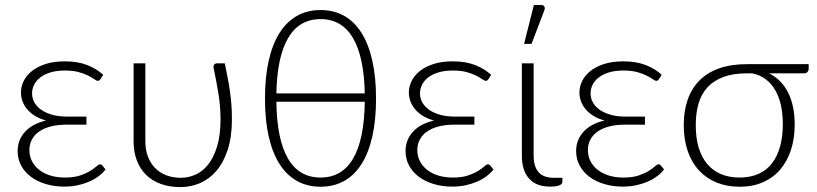

<svg xmlns="http://www.w3.org/2000/svg" viewBox="-20 -756 3336 784"><path d="M411 -64Q399.5 -49 382 -36Q364.5 -23 342.8 -13.8Q321 -4.5 295.8 0.8Q270.5 6 243 6Q202 6 167 -4.5Q132 -15 106.5 -34Q81 -53 66.5 -79.8Q52 -106.5 52 -139Q52 -184.5 81.8 -217.5Q111.5 -250.5 168 -264Q140 -271.5 120.5 -284.2Q101 -297 88.8 -312.5Q76.5 -328 71 -345Q65.5 -362 65.5 -378Q65.5 -402 76.5 -424.8Q87.5 -447.5 109.8 -465.5Q132 -483.5 165.8 -494.5Q199.5 -505.5 245 -505.5Q298 -505.5 336.5 -490.2Q375 -475 401.5 -450.5L390.5 -433Q387.5 -429 385.2 -427.5Q383 -426 379 -426Q374.5 -426 365.2 -432.5Q356 -439 340.5 -447Q325 -455 301.8 -461.5Q278.5 -468 245.5 -468Q211 -468 185.8 -460.2Q160.5 -452.5 143.8 -439.2Q127 -426 119 -409.2Q111 -392.5 111 -374.5Q111 -354.5 120.8 -337.2Q130.5 -320 149 -307.2Q167.5 -294.5 193.5 -287.2Q219.5 -280 252 -280H333V-247H252Q215 -247 186.5 -239.5Q158 -232 138.8 -218.2Q119.5 -204.5 109.8 -185.2Q100 -166 100 -143Q100 -118.5 110.5 -98Q121 -77.5 140 -62.5Q159 -47.5 185.8 -39.2Q212.5 -31 245 -31Q282.5 -31 307.2 -39.5Q332 -48 348.2 -58Q364.5 -68 373.5 -76.5Q382.5 -85 388 -85Q394.5 -85 398 -80Z M898 -497.5Q904 -466.5 909.5 -439Q915 -411.5 918.8 -384.5Q922.5 -357.5 924.8 -329.5Q927 -301.5 927 -269.5Q927 -197 909.8 -144.5Q892.5 -92 863.5 -58.2Q834.5 -24.5 796.5 -8.2Q758.5 8 716.5 8Q672.5 8 637 -4.8Q601.5 -17.5 576.8 -41.8Q552 -66 538.8 -100.8Q525.5 -135.5 525.5 -179.5V-497.5H573.5V-179.5Q573.5 -144.5 584 -116.8Q594.5 -89 613.5 -69.8Q632.5 -50.5 659.2 -40.2Q686 -30 719 -30Q748.5 -30 777.5 -42.5Q806.5 -55 829.2 -83.2Q852 -111.5 866.2 -157.2Q880.5 -203 880.5 -269.5Q880.5 -321 871.8 -374.5Q863 -428 852 -479.5Q851 -489.5 855.8 -493.5Q860.5 -497.5 866 -497.5Z M1108.5 -340.5Q1110.5 -186.5 1155.8 -108.8Q1201 -31 1289 -31Q1376.5 -31 1422 -108.8Q1467.5 -186.5 1469.5 -340.5ZM1469.5 -374.5Q1466.5 -524.5 1421 -601.2Q1375.5 -678 1289 -678Q1202 -678 1156.8 -601.2Q1111.5 -524.5 1108.5 -374.5ZM1289 -715Q1342.5 -715 1384.8 -691.5Q1427 -668 1456 -622Q1485 -576 1500.2 -508.5Q1515.5 -441 1515.5 -353.5Q1515.5 -265.5 1500.2 -198.5Q1485 -131.5 1456 -85.8Q1427 -40 1384.8 -16.8Q1342.5 6.5 1289 6.5Q1235.5 6.5 1193.2 -16.8Q1151 -40 1121.8 -85.8Q1092.5 -131.5 1077.2 -198.5Q1062 -265.5 1062 -353.5Q1062 -441 1077.2 -508.5Q1092.5 -576 1121.8 -622Q1151 -668 1193.2 -691.5Q1235.5 -715 1289 -715Z M1995 -64Q1983.5 -49 1966 -36Q1948.5 -23 1926.8 -13.8Q1905 -4.5 1879.8 0.8Q1854.5 6 1827 6Q1786 6 1751 -4.5Q1716 -15 1690.5 -34Q1665 -53 1650.5 -79.8Q1636 -106.5 1636 -139Q1636 -184.5 1665.8 -217.5Q1695.5 -250.5 1752 -264Q1724 -271.5 1704.5 -284.2Q1685 -297 1672.8 -312.5Q1660.5 -328 1655 -345Q1649.5 -362 1649.5 -378Q1649.5 -402 1660.5 -424.8Q1671.5 -447.5 1693.8 -465.5Q1716 -483.5 1749.8 -494.5Q1783.5 -505.5 1829 -505.5Q1882 -505.5 1920.5 -490.2Q1959 -475 1985.5 -450.5L1974.5 -433Q1971.5 -429 1969.2 -427.5Q1967 -426 1963 -426Q1958.5 -426 1949.2 -432.5Q1940 -439 1924.5 -447Q1909 -455 1885.8 -461.5Q1862.5 -468 1829.5 -468Q1795 -468 1769.8 -460.2Q1744.5 -452.5 1727.8 -439.2Q1711 -426 1703 -409.2Q1695 -392.5 1695 -374.5Q1695 -354.5 1704.8 -337.2Q1714.5 -320 1733 -307.2Q1751.5 -294.5 1777.5 -287.2Q1803.5 -280 1836 -280H1917V-247H1836Q1799 -247 1770.5 -239.5Q1742 -232 1722.8 -218.2Q1703.5 -204.5 1693.8 -185.2Q1684 -166 1684 -143Q1684 -118.5 1694.5 -98Q1705 -77.5 1724 -62.5Q1743 -47.5 1769.8 -39.2Q1796.5 -31 1829 -31Q1866.5 -31 1891.2 -39.5Q1916 -48 1932.2 -58Q1948.5 -68 1957.5 -76.5Q1966.5 -85 1972 -85Q1978.5 -85 1982 -80Z M2111 -497.5H2159V-121Q2159 -76.5 2179 -53.2Q2199 -30 2241.5 -30H2276.5V-14.5Q2276.5 6 2225.5 6Q2169.5 6 2140.2 -27Q2111 -60 2111 -118.5ZM2120 -577 2160 -735.5H2190.5Q2199 -735.5 2202.8 -729.2Q2206.5 -723 2202.5 -713.5L2150.5 -577Z M2691.5 -64Q2680 -49 2662.5 -36Q2645 -23 2623.2 -13.8Q2601.5 -4.5 2576.2 0.8Q2551 6 2523.5 6Q2482.5 6 2447.5 -4.5Q2412.5 -15 2387 -34Q2361.5 -53 2347 -79.8Q2332.5 -106.5 2332.5 -139Q2332.5 -184.5 2362.2 -217.5Q2392 -250.5 2448.5 -264Q2420.5 -271.5 2401 -284.2Q2381.5 -297 2369.2 -312.5Q2357 -328 2351.5 -345Q2346 -362 2346 -378Q2346 -402 2357 -424.8Q2368 -447.5 2390.2 -465.5Q2412.5 -483.5 2446.2 -494.5Q2480 -505.5 2525.5 -505.5Q2578.5 -505.5 2617 -490.2Q2655.5 -475 2682 -450.5L2671 -433Q2668 -429 2665.8 -427.5Q2663.5 -426 2659.5 -426Q2655 -426 2645.8 -432.5Q2636.5 -439 2621 -447Q2605.5 -455 2582.2 -461.5Q2559 -468 2526 -468Q2491.5 -468 2466.2 -460.2Q2441 -452.5 2424.2 -439.2Q2407.5 -426 2399.5 -409.2Q2391.5 -392.5 2391.5 -374.5Q2391.5 -354.5 2401.2 -337.2Q2411 -320 2429.5 -307.2Q2448 -294.5 2474 -287.2Q2500 -280 2532.5 -280H2613.5V-247H2532.5Q2495.5 -247 2467 -239.5Q2438.5 -232 2419.2 -218.2Q2400 -204.5 2390.2 -185.2Q2380.5 -166 2380.5 -143Q2380.5 -118.5 2391 -98Q2401.5 -77.5 2420.5 -62.5Q2439.5 -47.5 2466.2 -39.2Q2493 -31 2525.5 -31Q2563 -31 2587.8 -39.5Q2612.5 -48 2628.8 -58Q2645 -68 2654 -76.5Q2663 -85 2668.5 -85Q2675 -85 2678.5 -80Z M3030 -456.5Q2973 -456.5 2933.2 -441.5Q2893.5 -426.5 2868.5 -399Q2843.5 -371.5 2832.2 -332.5Q2821 -293.5 2821 -245Q2821 -193 2833 -153.2Q2845 -113.5 2868 -86.2Q2891 -59 2924.2 -45Q2957.5 -31 2999.5 -31Q3043.5 -31 3076.8 -45.8Q3110 -60.5 3132 -88.8Q3154 -117 3165.2 -157.5Q3176.5 -198 3176.5 -249.5Q3176.5 -292 3168.5 -327.2Q3160.5 -362.5 3144.8 -389.2Q3129 -416 3105.5 -433.2Q3082 -450.5 3051 -456.5ZM3282 -494V-473.5Q3282 -468 3277.2 -462.2Q3272.5 -456.5 3263 -456.5H3120.5Q3171.5 -431 3198.2 -377.8Q3225 -324.5 3225 -247.5Q3225 -191 3210 -144.5Q3195 -98 3166.2 -64.2Q3137.5 -30.5 3095.8 -12Q3054 6.5 3000 6.5Q2948.5 6.5 2906.5 -10.5Q2864.5 -27.5 2834.5 -59.8Q2804.5 -92 2788.2 -139Q2772 -186 2772 -246Q2772 -302.5 2787.8 -348.2Q2803.5 -394 2835.2 -426.5Q2867 -459 2915.5 -476.5Q2964 -494 3030 -494Z"/></svg>

Font: Lato 2
Style: Regular
Weight: 300
Designer: Lukasz Dziedzic with Adam Twardoch and Botio Nikoltchev
Foundry: tyPoland Lukasz Dziedzic
Version: Version 2.015; 2015-08-06; http://www.latofonts.com/